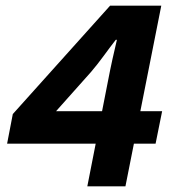

<svg xmlns="http://www.w3.org/2000/svg" viewBox="-20 -655 640 675"><path d="M287 0 360 -372Q367 -409 375.5 -447.5Q384 -486 391 -515H387Q366 -488 344.5 -458.5Q323 -429 300 -402L177 -264H550L527 -150H5L25 -254L367 -635H547L421 0Z"/></svg>

Font: Source Code Pro ExtraBold
Style: Italic
Weight: 800
Italic angle: -11°
Monospace: yes
Designer: Paul D. Hunt, Teo Tuominen
Foundry: Adobe Systems Incorporated
Version: Version 1.016;hotconv 1.0.116;makeotfexe 2.5.65601